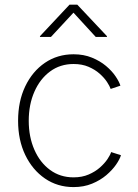

<svg xmlns="http://www.w3.org/2000/svg" viewBox="-20 -779 582 809"><path d="M290 9.3Q222.2 9.3 169.4 -26.9Q116.7 -63 86.4 -126Q56.2 -189 56.2 -270Q56.2 -352.1 86.4 -415.3Q116.7 -478.5 169.4 -514.4Q222.2 -550.3 290 -550.3Q333 -550.3 367.4 -536.1Q401.9 -522 426.8 -501Q451.7 -480 467 -457.3Q482.4 -434.6 487.3 -418L446.3 -404.3Q442.4 -416 430.9 -433.6Q419.4 -451.2 399.9 -468.5Q380.4 -485.8 353 -497.6Q325.7 -509.3 290 -509.3Q233.4 -509.3 190.9 -477.8Q148.4 -446.3 124.8 -392.3Q101.1 -338.4 101.1 -270Q101.1 -202.1 124.8 -148.2Q148.4 -94.2 190.9 -63Q233.4 -31.7 290 -31.7Q325.7 -31.7 353.5 -43.7Q381.3 -55.7 401.1 -73.2Q420.9 -90.8 432.9 -108.6Q444.8 -126.5 448.2 -138.2L489.7 -125Q484.4 -107.4 468.8 -85Q453.1 -62.5 428 -41Q402.8 -19.5 367.9 -5.1Q333 9.3 290 9.3ZM194.8 -623.5H148.4V-626.5L272.9 -759.3H305.7L430.7 -626.5V-623.5H383.3L289.6 -725.6Z"/></svg>

Font: Inter 16pt ExtraLight
Style: Regular
Weight: 250
Version: Version 4.001;git-66647c0bb